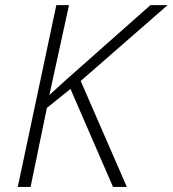

<svg xmlns="http://www.w3.org/2000/svg" viewBox="-20 -734 678 754"><path d="M478 0H423.8L256.8 -384.8L164.1 -310.1L100.1 0H49.8L201.2 -713.9H251L173.8 -360.8L238.8 -419.9L570.8 -713.9H638.2L296.9 -416Z"/></svg>

Font: TypoPRO Open Sans
Style: Italic
Weight: 300
Italic angle: -12°
Foundry: Ascender Corporation
Version: Version 1.10